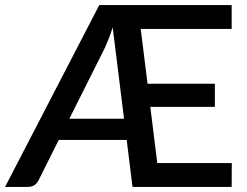

<svg xmlns="http://www.w3.org/2000/svg" viewBox="-27 -740 978 760"><path d="M247.5 -270H464L419 -632Q412 -608.5 404 -588.2Q396 -568 388 -550.5ZM366 -720H890V-625.5H530L557 -408.5H823.5V-317H568L595.5 -94.5H890.5L890 0H497.5L474.5 -186H205.5L126 -27Q120.5 -14.5 109.2 -7.2Q98 0 82 0H-7Z"/></svg>

Font: Lato
Style: Regular
Weight: 600
Designer: Lukasz Dziedzic
Foundry: tyPoland Lukasz Dziedzic
Version: Version 2.006; 2014-01-15; ttfautohint (v1.4.1)